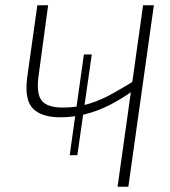

<svg xmlns="http://www.w3.org/2000/svg" viewBox="-20 -710 648 730"><path d="M245 -120 299 -503H329L274 -120ZM163 -690 126 -417Q118 -353 139 -327Q160 -301 220 -301Q272 -301 318.5 -315.5Q365 -330 407.5 -354Q450 -378 491 -403L492 -370Q445 -335 397.5 -311Q350 -287 303 -275.5Q256 -264 211 -264Q138 -264 105.5 -297Q73 -330 83 -413L122 -690ZM565 -690 468 0H427L524 -690Z"/></svg>

Font: Exo 2 ExtraLight
Style: Italic
Weight: 250
Italic angle: -8°
Designer: Natanael Gama
Foundry: Natanael Gama
Version: Version 2.010